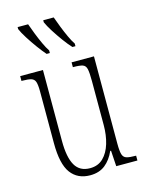

<svg xmlns="http://www.w3.org/2000/svg" viewBox="-117 -838 703 920"><g transform="rotate(-15 234.5 -378.0)"><path d="M215 10Q153 10 119.5 -35Q86 -80 86 -184V-440Q86 -473 81 -488Q76 -503 61 -507.5Q46 -512 17 -512H13V-536H126V-184Q126 -103 149 -63Q172 -23 223 -23Q263 -23 288.5 -48Q314 -73 326.5 -114.5Q339 -156 339 -206V-425Q339 -465 335 -483.5Q331 -502 316.5 -507Q302 -512 271 -512H268V-536H379V-103Q379 -66 384 -49.5Q389 -33 404 -28.5Q419 -24 448 -24H451V0H346L341 -78H337Q319 -37 289.5 -13.5Q260 10 215 10ZM291 -606Q274 -624 253.5 -652Q233 -680 215 -708.5Q197 -737 189 -756V-766H241Q249 -743 260 -715Q271 -687 283 -661Q295 -635 306 -619V-606ZM163 -606Q147 -624 126.5 -652Q106 -680 88 -708.5Q70 -737 62 -756V-766H114Q122 -743 133 -715Q144 -687 156 -661Q168 -635 179 -619V-606Z"/></g></svg>

Font: Noto Serif ExtraCondensed ExtraLight
Style: Regular
Weight: 200
Width: 2
Designer: Monotype Design Team
Foundry: Monotype Imaging Inc.
Version: Version 2.015